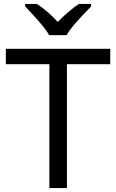

<svg xmlns="http://www.w3.org/2000/svg" viewBox="-20 -964 596 984"><path d="M323 0H233V-635H10V-714H545V-635H323ZM232 -784Q219 -807 197 -833.5Q175 -860 151 -886Q127 -912 109 -931V-944H169Q195 -927 223 -903Q251 -879 276 -852Q303 -879 331 -903Q359 -927 385 -944H447V-931Q428 -912 403.5 -886Q379 -860 356.5 -833.5Q334 -807 322 -784Z"/></svg>

Font: Noto IKEA Arabic
Style: Regular
Weight: 400
Designer: Monotype Design Team
Foundry: Monotype Imaging Inc.
Version: Version 1.200